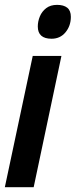

<svg xmlns="http://www.w3.org/2000/svg" viewBox="-26 -777 314 797"><path d="M-5.9 0 109.9 -544.9H229L113.8 0ZM188 -616.2Q159.7 -616.2 145.3 -628.9Q130.9 -641.6 130.9 -667Q130.9 -688 139.4 -708.7Q147.9 -729.5 165.8 -743.2Q183.6 -756.8 210.9 -756.8Q238.3 -756.8 253.2 -744.9Q268.1 -732.9 268.1 -707Q268.1 -669.9 246.1 -643.1Q224.1 -616.2 188 -616.2Z"/></svg>

Font: Open Sans Condensed
Style: Italic
Weight: 400
Width: 3
Italic angle: -12°
Designer: Monotype Design Team
Foundry: Monotype Imaging Inc.
Version: Version 3.000